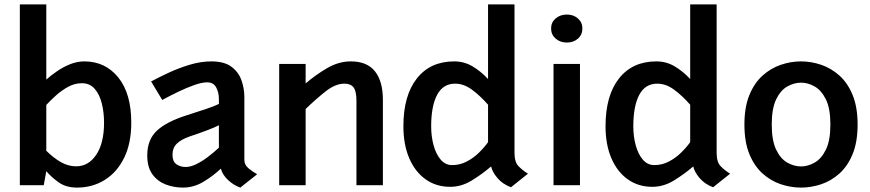

<svg xmlns="http://www.w3.org/2000/svg" viewBox="-20 -840 3946 871"><path d="M329.5 11Q279 11 245.5 -13.2Q212 -37.5 190 -63.5L178.5 0H70V-820H190V-479Q210 -497 237.8 -516.2Q265.5 -535.5 297.5 -548.5Q329.5 -561.5 362.5 -561.5Q457.5 -561.5 516.5 -488.8Q575.5 -416 575.5 -283.5Q575.5 -190 543.2 -124.2Q511 -58.5 455.2 -23.8Q399.5 11 329.5 11ZM325.5 -85.5Q381.5 -85.5 416.8 -138.2Q452 -191 452 -283.5Q452 -329.5 442 -370.2Q432 -411 409.8 -436.8Q387.5 -462.5 351.5 -462.5Q319 -462.5 289.2 -446.2Q259.5 -430 234.2 -407.2Q209 -384.5 190 -364V-156Q223 -123.5 256.2 -104.5Q289.5 -85.5 325.5 -85.5Z M810.5 11Q768.5 11 731.5 -3.2Q694.5 -17.5 671.2 -49.5Q648 -81.5 648 -135Q648 -206.5 691.8 -247.2Q735.5 -288 825.5 -316.5Q877.5 -333 916 -346Q954.5 -359 973 -368.5V-391Q973 -420 960.8 -443.2Q948.5 -466.5 919.5 -466.5Q896 -466.5 860.8 -454Q825.5 -441.5 787.2 -423Q749 -404.5 716 -386.5L665.5 -470.5Q699 -488.5 744.5 -509.8Q790 -531 840.2 -546.2Q890.5 -561.5 939 -561.5Q997 -561.5 1029.5 -537.5Q1062 -513.5 1075.2 -476.2Q1088.5 -439 1088.5 -399.5V-115Q1088.5 -92 1107 -76.8Q1125.5 -61.5 1146.5 -49.5L1070 11Q1039 0 1014 -23.8Q989 -47.5 982 -75Q946 -41 902.2 -15Q858.5 11 810.5 11ZM822.5 -82.5Q844.5 -82.5 871 -95.5Q897.5 -108.5 924 -128.8Q950.5 -149 973 -170V-272Q959 -264 924.5 -250.8Q890 -237.5 842 -221.5Q801.5 -207.5 782 -188.2Q762.5 -169 762.5 -137.5Q762.5 -107.5 780.2 -95Q798 -82.5 822.5 -82.5Z M1246.5 0V-550H1366.5V-461.5Q1410 -499 1462.8 -530.2Q1515.5 -561.5 1571.5 -561.5Q1645.5 -561.5 1681.2 -516.2Q1717 -471 1717 -387V0H1597V-384.5Q1597 -425.5 1584.2 -443Q1571.5 -460.5 1542.5 -460.5Q1501.5 -460.5 1457.2 -425.5Q1413 -390.5 1366.5 -345.5V0Z M2298 9.5Q2259.5 -5 2236.2 -32.8Q2213 -60.5 2208 -85Q2166.5 -49.5 2119.8 -21Q2073 7.5 2022.5 7.5Q1958.5 7.5 1910.8 -26.5Q1863 -60.5 1836.5 -122.2Q1810 -184 1810 -267Q1810 -406.5 1871 -484Q1932 -561.5 2040.5 -561.5Q2085.5 -561.5 2123.2 -539.2Q2161 -517 2194 -481.5V-820H2314V-147.5Q2314 -105 2331.8 -86.5Q2349.5 -68 2375 -52ZM2031 -91Q2066 -91 2096.5 -106.8Q2127 -122.5 2151.8 -146.5Q2176.5 -170.5 2194 -195V-365Q2157 -407 2120.2 -433.8Q2083.5 -460.5 2044.5 -460.5Q1990 -460.5 1963 -409.8Q1936 -359 1936 -267Q1936 -221 1947 -180.8Q1958 -140.5 1979.2 -115.8Q2000.5 -91 2031 -91Z M2552 -647Q2521 -647 2500.5 -665Q2480 -683 2480 -711Q2480 -738.5 2500.5 -756.2Q2521 -774 2552 -774Q2581.5 -774 2601.8 -756.2Q2622 -738.5 2622 -711Q2622 -682.5 2601.8 -664.8Q2581.5 -647 2552 -647ZM2491 0V-550H2611V0Z M3215 9.5Q3176.5 -5 3153.2 -32.8Q3130 -60.5 3125 -85Q3083.5 -49.5 3036.8 -21Q2990 7.5 2939.5 7.5Q2875.5 7.5 2827.8 -26.5Q2780 -60.5 2753.5 -122.2Q2727 -184 2727 -267Q2727 -406.5 2788 -484Q2849 -561.5 2957.5 -561.5Q3002.5 -561.5 3040.2 -539.2Q3078 -517 3111 -481.5V-820H3231V-147.5Q3231 -105 3248.8 -86.5Q3266.5 -68 3292 -52ZM2948 -91Q2983 -91 3013.5 -106.8Q3044 -122.5 3068.8 -146.5Q3093.5 -170.5 3111 -195V-365Q3074 -407 3037.2 -433.8Q3000.5 -460.5 2961.5 -460.5Q2907 -460.5 2880 -409.8Q2853 -359 2853 -267Q2853 -221 2864 -180.8Q2875 -140.5 2896.2 -115.8Q2917.5 -91 2948 -91Z M3614 11Q3567.5 11 3522 -4.2Q3476.5 -19.5 3439 -53.2Q3401.5 -87 3379.2 -141.8Q3357 -196.5 3357 -275Q3357 -353.5 3379.2 -408.2Q3401.5 -463 3439 -496.8Q3476.5 -530.5 3522 -546Q3567.5 -561.5 3614 -561.5Q3660 -561.5 3705.5 -546Q3751 -530.5 3788.5 -496.8Q3826 -463 3848.2 -408.2Q3870.5 -353.5 3870.5 -275Q3870.5 -196.5 3848.2 -141.8Q3826 -87 3788.5 -53.2Q3751 -19.5 3705.5 -4.2Q3660 11 3614 11ZM3614 -85Q3645 -85 3675.8 -102.5Q3706.5 -120 3726.8 -161.5Q3747 -203 3747 -275Q3747 -347.5 3726.8 -388.8Q3706.5 -430 3676 -447.5Q3645.5 -465 3614 -465Q3582 -465 3551.2 -447.5Q3520.5 -430 3500.8 -388.8Q3481 -347.5 3481 -275Q3481 -203 3500.8 -161.5Q3520.5 -120 3551.2 -102.5Q3582 -85 3614 -85Z"/></svg>

Font: Junction SemiBold
Style: Regular
Weight: 600
Designer: Caroline Hadilaksono
Foundry: Caroline Hadilaksono, Tyler Finck, The League of Moveable Type
Version: Version 2.000; ttfautohint (v1.8.3)